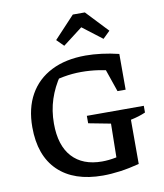

<svg xmlns="http://www.w3.org/2000/svg" viewBox="-97 -982 913 1069"><g transform="rotate(-10 359.5 -447.0)"><path d="M398 9Q235 9 146 -77Q57 -163 57 -324Q57 -431 100 -507.5Q143 -584 224 -625Q305 -666 418 -666Q460 -666 508 -660Q556 -654 605 -642L570 -553Q523 -566 475 -573Q427 -580 378 -580Q328 -580 278.5 -571Q229 -562 181 -544L261 -582Q221 -524 200 -460Q179 -396 179 -323Q179 -199 238.5 -134Q298 -69 407 -69Q444 -69 485 -77Q526 -85 573 -100L605 -20Q547 -5 495.5 2Q444 9 398 9ZM488 -20 492 -268 367 -292V-334H689V-296Q671 -288 650 -281.5Q629 -275 605 -270V-20ZM559 -440 489 -643 605 -642V-440ZM456 -903 573 -779 533 -740 422 -825 311 -740 272 -779 388 -903Z"/></g></svg>

Font: Piazzolla 24pt SemiBold
Style: Regular
Weight: 600
Designer: Juan Pablo del Peral
Foundry: Huerta Tipografica
Version: Version 2.005